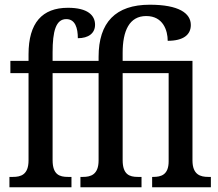

<svg xmlns="http://www.w3.org/2000/svg" viewBox="-20 -794 926 814"><path d="M20 0H283V-44H268C233 -44 203 -53 203 -115V-484H398V-114C398 -53 364 -44 332 -44H321V0H580V-44H564C529 -44 500 -54 500 -115V-484H695V-110C695 -52 662 -44 630 -44H625V0H874V-44H863C830 -44 796 -53 796 -114V-536H500V-570C500 -663 528 -726 600 -726C672 -726 691 -664 691 -621C758 -621 789 -647 789 -688C789 -738 738 -774 615 -774C470 -774 398 -699 398 -553V-536H203V-572C203 -662 217 -713 261 -713C299 -713 310 -675 310 -632C355 -632 383 -653 383 -689C383 -729 352 -761 268 -761C159 -761 101 -697 101 -564V-536H24V-484H101V-114C101 -53 68 -44 35 -44H20Z"/></svg>

Font: Noto Serif Condensed Medium
Style: Regular
Weight: 500
Width: 3
Designer: Monotype Design Team
Foundry: Monotype Imaging Inc.
Version: Version 2.015